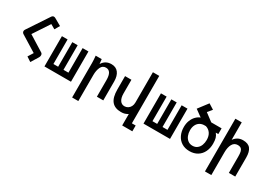

<svg xmlns="http://www.w3.org/2000/svg" viewBox="4 -1806 4193 3022"><g transform="rotate(30 2100.0 -295.0)"><path d="M406.5 -97 119.5 -274.5Q106.5 -282.5 100.2 -293.5Q94 -304.5 94 -317Q94 -332 103.5 -347L357 -729Q373.5 -753.5 396.5 -753.5Q410 -753.5 425.5 -745L552 -673L501 -584L418.5 -631.5L225 -338L503 -165Q524.5 -152 524.5 -123Q524.5 -112 521.2 -101Q518 -90 512 -81L430 52L347.5 -2.5Z M1140 0H658V-550H761V-103.5H847V-550H944V-103.5H1034V-550H1140Z M1273.5 -529Q1272.5 -536 1271.5 -550H1381L1390 -466Q1446.5 -559 1556 -559Q1638.5 -559 1682.8 -501.8Q1727 -444.5 1727 -341.5V0H1611V-301.5Q1611 -468 1508.5 -468Q1446.5 -468 1419.2 -409.5Q1392 -351 1392 -269V205.5H1279.5V-419Q1279.5 -446 1277.8 -474Q1276 -502 1273.5 -529Z M2058.5 20Q1944.5 20 1888.8 -48Q1833 -116 1833 -260V-502.5H1948.5V-254.5Q1948.5 -175.5 1977.8 -130.8Q2007 -86 2060.5 -86Q2094 -86 2121.8 -103.5Q2149.5 -121 2165.8 -152.2Q2182 -183.5 2182 -223.5V-774.5H2297.5V87.5H2366.5V193H2182V-15Q2152.5 3.5 2124.2 11.8Q2096 20 2058.5 20Z M2940 0H2458V-550H2561V-103.5H2647V-550H2744V-103.5H2834V-550H2940Z M3034 -272.5Q3034 -337.5 3055 -391Q3076 -444.5 3111.5 -480.5Q3147 -516.5 3189.5 -532.5L3066 -622L3199 -796.5L3296.5 -735L3231 -655.5L3372 -550H3560V-446H3514.5Q3543 -411 3554.2 -372.8Q3565.5 -334.5 3565.5 -270.5Q3565.5 -191 3534.2 -126Q3503 -61 3442.8 -23.2Q3382.5 14.5 3299 14.5Q3216 14.5 3156 -23Q3096 -60.5 3065 -125.8Q3034 -191 3034 -272.5ZM3449 -273.5Q3449 -346 3416.8 -393Q3384.5 -440 3329 -456.5H3300Q3257 -456.5 3221.5 -435.8Q3186 -415 3165 -374.2Q3144 -333.5 3144 -276Q3144 -225 3161.5 -181Q3179 -137 3213.8 -110Q3248.5 -83 3298.5 -83Q3348.5 -83 3382.5 -109.8Q3416.5 -136.5 3432.8 -180Q3449 -223.5 3449 -273.5Z M3672 -790H3787.5V-472.5Q3819 -516.5 3859 -537Q3899 -557.5 3948 -557.5Q4043.5 -557.5 4084.5 -503.5Q4125.5 -449.5 4125.5 -345.5V0H4009.5V-294Q4009.5 -348.5 4002.2 -381.8Q3995 -415 3974 -432.8Q3953 -450.5 3913 -450.5Q3851 -450.5 3819.2 -394.2Q3787.5 -338 3787.5 -244.5V168H3672Z"/></g></svg>

Font: JuliaMono SemiBold
Style: Regular
Weight: 600
Monospace: yes
Designer: cormullion
Foundry: corm
Version: Version 0.055; ttfautohint (v1.8.4)